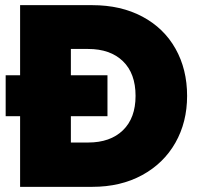

<svg xmlns="http://www.w3.org/2000/svg" viewBox="-20 -725 778 745"><path d="M338 -705Q449 -705 532.5 -660.5Q616 -616 661 -536Q706 -456 706 -353Q706 -251 660.5 -171Q615 -91 531.5 -45.5Q448 0 338 0H58V-274H2V-433H58V-705ZM322 -172Q408 -172 457 -219.5Q506 -267 506 -353Q506 -440 457 -487.5Q408 -535 322 -535H255V-433H397V-274H255V-172Z"/></svg>

Font: DVN-Poppins ExtBd
Style: Regular
Weight: 800
Designer: Ninad Kale (Devanagari), Jonny Pinhorn (Latin)
Foundry: Indian Type Foundry
Version: 4.004